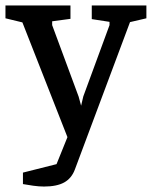

<svg xmlns="http://www.w3.org/2000/svg" viewBox="-42 -515 556 703"><path d="M119 168Q101 168 79.5 165Q58 162 42 159V117L165 86L228 -70L248 -23L210 0L40 -433L-22 -448V-495H216V-446L149 -437V-423L246 -161L255 -128L263 -162L359 -423V-435L294 -445V-495H494V-448L434 -434L232 106Q220 138 193 153Q166 168 119 168Z"/></svg>

Font: Faustina Light Medium
Style: Regular
Weight: 500
Version: Version 1.200